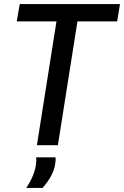

<svg xmlns="http://www.w3.org/2000/svg" viewBox="-20 -720 615 952"><path d="M561 -614H364L267 0H163L260 -614H63L78 -700H575ZM159 60H255Q257 71 255 83Q251 120 233.5 152Q216 184 191 212H110Q153 148 159 90Q161 73 159 60Z"/></svg>

Font: Georama Medium
Style: Italic
Weight: 500
Italic angle: -9°
Designer: Jean-Baptiste Levee
Foundry: Production Type
Version: Version 1.000